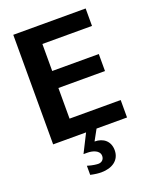

<svg xmlns="http://www.w3.org/2000/svg" viewBox="-176 -823 968 1189"><g transform="rotate(-20 308.0 -228.5)"><path d="M406 164C406 105 365 71 307 71L346 0H547V-115H210V-317H517V-429H210V-607H537V-722H60V0H277L216 121H242C274 121 321 133 321 171C321 193 306 209 282 209C274 209 246 207 211 196V256C243 263 265 265 282 265C353 265 406 230 406 164Z"/></g></svg>

Font: Perun
Style: Bold
Weight: 700
Foundry: Copyright (c) Stefan Peev, Context Ltd, 2016
Version: Version 1.089